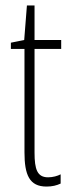

<svg xmlns="http://www.w3.org/2000/svg" viewBox="-20 -676 259 706"><path d="M157 -24C117 -24 107 -53 107 -115V-496H205V-529H107V-656H79L69 -529L20 -519V-496H70V-116C70 -33 88 10 151 10C172 10 188 6 203 -1V-35C192 -29 174 -24 157 -24Z"/></svg>

Font: Noto Sans Thai ExtCond ExtLt
Style: Regular
Weight: 200
Width: 2
Designer: Monotype Design Team
Foundry: Monotype Imaging Inc.
Version: Version 2.002